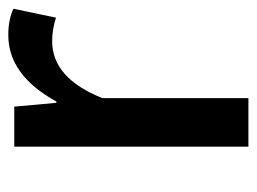

<svg xmlns="http://www.w3.org/2000/svg" viewBox="-96 -508 604 451"><g transform="rotate(-90 205.5 -282.0)"><path d="M87 -550H181L190 -451H193Q255 -564 349 -564Q386 -564 411 -552L390 -452Q362 -461 335 -461Q248 -461 201 -343V0H87Z"/></g></svg>

Font: Noto Sans S Chinese Medium
Style: Regular
Weight: 500
Designer: Ryoko NISHIZUKA  (kana & ideographs); Paul D. Hunt (Latin, Greek & Cyrillic); Wenlong ZHANG  (bopomofo); Sandoll Communi
Foundry: Adobe Systems Incorporated
Version: Version 1.000;PS 1;hotconv 1.0.78;makeotf.lib2.5.61930